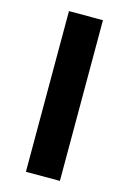

<svg xmlns="http://www.w3.org/2000/svg" viewBox="-111 -769 554 824"><g transform="rotate(15 165.5 -357.0)"><path d="M90 0V-714H241V0Z"/></g></svg>

Font: Noto IKEA Simplified Chinese
Style: Bold
Weight: 700
Designer: Monotype Design Team
Foundry: Monotype Imaging Inc.
Version: Version 1.100